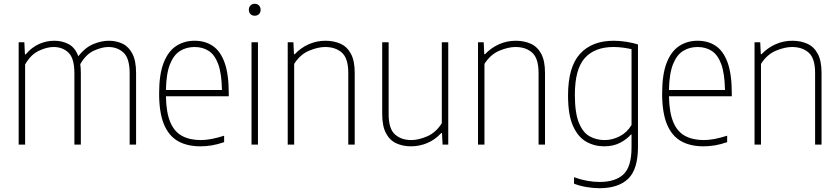

<svg xmlns="http://www.w3.org/2000/svg" viewBox="-20 -763 4427 1013"><path d="M78.5 0V-540H108.5L111.5 -476H115.5Q146.5 -513 185.5 -530.5Q224.5 -548 266 -548Q309 -548 342.8 -529.8Q376.5 -511.5 393 -466.5Q430 -513 472.8 -530.5Q515.5 -548 554 -548Q594.5 -548 627 -532.2Q659.5 -516.5 678.8 -479Q698 -441.5 698 -377.5V0H664V-377Q664 -455 632 -485Q600 -515 551.5 -515Q518.5 -515 476 -496Q433.5 -477 403.5 -424.5Q406.5 -403 406.5 -377.5V0H372.5V-377Q372.5 -455 341.5 -485Q310.5 -515 262.5 -515Q227 -515 184.5 -494.8Q142 -474.5 112.5 -423V0Z M1037.5 9Q967.5 9 919 -18.5Q870.5 -46 845 -107.2Q819.5 -168.5 819.5 -270Q819.5 -371 843.5 -432Q867.5 -493 909.8 -520.5Q952 -548 1007 -548Q1062 -548 1102.5 -520.8Q1143 -493.5 1165 -432.5Q1187 -371.5 1187 -270V-255H855.5Q857 -169 878.5 -118.2Q900 -67.5 940.8 -45.8Q981.5 -24 1039.5 -24Q1091 -24 1162.5 -47V-13Q1128 -1 1097.5 4Q1067 9 1037.5 9ZM1006.5 -515Q963.5 -515 930 -494.2Q896.5 -473.5 876.8 -424Q857 -374.5 855.5 -288H1151Q1149.5 -374.5 1131.5 -424Q1113.5 -473.5 1081.5 -494.2Q1049.5 -515 1006.5 -515Z M1307 0V-540H1341V0ZM1324 -680Q1310.5 -680 1301.8 -688.5Q1293 -697 1293 -711Q1293 -725.5 1301.8 -734.2Q1310.5 -743 1324 -743Q1337.5 -743 1346.2 -734.2Q1355 -725.5 1355 -711Q1355 -697 1346.2 -688.5Q1337.5 -680 1324 -680Z M1498 0V-540H1528L1531 -477H1535Q1566.5 -510.5 1608.2 -529.2Q1650 -548 1697 -548Q1741.5 -548 1776.5 -532.2Q1811.5 -516.5 1831.5 -479.2Q1851.5 -442 1851.5 -378.5V0H1817.5V-378Q1817.5 -455 1784 -485Q1750.5 -515 1695.5 -515Q1657.5 -515 1610.8 -495.5Q1564 -476 1532 -426V0Z M2149 9Q2105.5 9 2071 -6.8Q2036.5 -22.5 2016.5 -60Q1996.5 -97.5 1996.5 -162V-540H2030.5V-160.5Q2030.5 -83.5 2063.8 -53.8Q2097 -24 2150 -24Q2188 -24 2234 -43.8Q2280 -63.5 2311 -113V-540H2345V0H2315L2312 -61H2308Q2275.5 -25.5 2234 -8.2Q2192.5 9 2149 9Z M2502 0V-540H2532L2535 -477H2539Q2570.5 -510.5 2612.2 -529.2Q2654 -548 2701 -548Q2745.5 -548 2780.5 -532.2Q2815.5 -516.5 2835.5 -479.2Q2855.5 -442 2855.5 -378.5V0H2821.5V-378Q2821.5 -455 2788 -485Q2754.5 -515 2699.5 -515Q2661.5 -515 2614.8 -495.5Q2568 -476 2536 -426V0Z M3142.5 230Q3110.5 230 3073.8 223.8Q3037 217.5 3008.5 206V172Q3045 185 3078.2 191Q3111.5 197 3143 197Q3227 197 3269.5 156.8Q3312 116.5 3312 14.5V-53.5H3309Q3287 -28 3251.2 -9.5Q3215.5 9 3168 9Q3116 9 3072.8 -15.5Q3029.5 -40 3003.2 -98.5Q2977 -157 2977 -259Q2977 -409.5 3040 -478.8Q3103 -548 3218 -548Q3250 -548 3284.8 -542.5Q3319.5 -537 3346 -528.5V12Q3346 130.5 3294.2 180.2Q3242.5 230 3142.5 230ZM3170 -24Q3210.5 -24 3249.2 -43.8Q3288 -63.5 3312 -103.5V-503.5Q3294 -508 3268.2 -511.5Q3242.5 -515 3217 -515Q3118 -515 3065.5 -456.8Q3013 -398.5 3013 -263Q3013 -167.5 3034 -115.8Q3055 -64 3090.5 -44Q3126 -24 3170 -24Z M3691.5 9Q3621.5 9 3573 -18.5Q3524.5 -46 3499 -107.2Q3473.5 -168.5 3473.5 -270Q3473.5 -371 3497.5 -432Q3521.5 -493 3563.8 -520.5Q3606 -548 3661 -548Q3716 -548 3756.5 -520.8Q3797 -493.5 3819 -432.5Q3841 -371.5 3841 -270V-255H3509.5Q3511 -169 3532.5 -118.2Q3554 -67.5 3594.8 -45.8Q3635.5 -24 3693.5 -24Q3745 -24 3816.5 -47V-13Q3782 -1 3751.5 4Q3721 9 3691.5 9ZM3660.5 -515Q3617.5 -515 3584 -494.2Q3550.5 -473.5 3530.8 -424Q3511 -374.5 3509.5 -288H3805Q3803.5 -374.5 3785.5 -424Q3767.5 -473.5 3735.5 -494.2Q3703.5 -515 3660.5 -515Z M3961 0V-540H3991L3994 -477H3998Q4029.5 -510.5 4071.2 -529.2Q4113 -548 4160 -548Q4204.5 -548 4239.5 -532.2Q4274.5 -516.5 4294.5 -479.2Q4314.5 -442 4314.5 -378.5V0H4280.5V-378Q4280.5 -455 4247 -485Q4213.5 -515 4158.5 -515Q4120.5 -515 4073.8 -495.5Q4027 -476 3995 -426V0Z"/></svg>

Font: Encode Sans SemiCondensed SemiCondensed Thin
Style: Regular
Weight: 100
Width: 4
Designer: Multiple Designers
Foundry: Impallari Type
Version: Version 3.000; ttfautohint (v1.8.3) -l 8 -r 50 -G 200 -x 14 